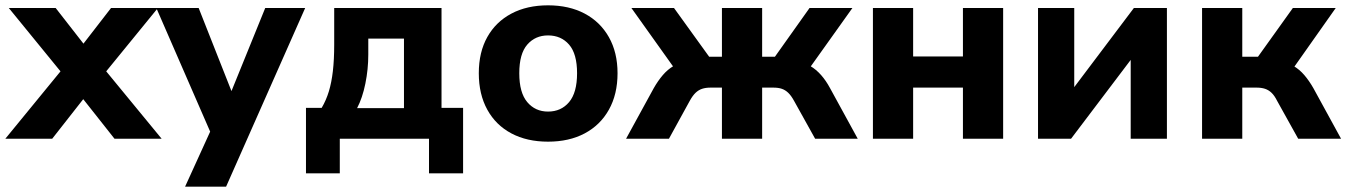

<svg xmlns="http://www.w3.org/2000/svg" viewBox="-25 -521 5056 721"><path d="M-5 0 230 -287V-219L8 -491H184L315 -323H262L392 -491H568L346 -219V-287L582 0H405L262 -181H313L171 0Z M670 180 778 -57V5L562 -491H721L860 -139H828L971 -491H1121L824 180Z M1124 130V-116H1183Q1200 -145 1210 -178Q1220 -211 1225 -254Q1230 -297 1230 -354V-491H1633V-116H1714V130H1586V0H1251V130ZM1316 -115H1492V-376H1358V-316Q1358 -261 1347 -207Q1336 -153 1316 -115Z M2033 11Q1954 11 1895.5 -20Q1837 -51 1805 -109Q1773 -167 1773 -246Q1773 -325 1805 -382Q1837 -439 1895.5 -470Q1954 -501 2033 -501Q2112 -501 2170.5 -470Q2229 -439 2261.5 -381.5Q2294 -324 2294 -246Q2294 -167 2261.5 -109Q2229 -51 2170.5 -20Q2112 11 2033 11ZM2033 -102Q2082 -102 2112 -137.5Q2142 -173 2142 -246Q2142 -319 2112 -353.5Q2082 -388 2033 -388Q1985 -388 1955 -353.5Q1925 -319 1925 -246Q1925 -173 1955 -137.5Q1985 -102 2033 -102Z M2326 0 2430 -190Q2446 -218 2464 -239Q2482 -260 2504 -273Q2526 -286 2552 -289L2525 -240L2346 -491H2506L2638 -308H2686V-491H2837V-308H2885L3015 -491H3176L2997 -240L2969 -289Q2996 -286 3018 -273Q3040 -260 3058.5 -239Q3077 -218 3092 -190L3196 0H3036L2957 -142Q2946 -162 2935 -172.5Q2924 -183 2911 -187.5Q2898 -192 2879 -192H2837V0H2686V-192H2643Q2625 -192 2611.5 -187.5Q2598 -183 2587 -172.5Q2576 -162 2565 -142L2487 0Z M3253 0V-491H3404V-309H3591V-491H3742V0H3591V-192H3404V0Z M3873 0V-491H4009V-158H3982L4233 -491H4357V0H4221V-333H4249L3997 0Z M4489 0V-491H4640V-308H4699L4830 -491H4991L4814 -240L4784 -289Q4811 -286 4833 -273Q4855 -260 4873 -239Q4891 -218 4907 -190L5011 0H4850L4771 -142Q4761 -162 4750 -172.5Q4739 -183 4725.5 -187.5Q4712 -192 4694 -192H4640V0Z"/></svg>

Font: Nunito Sans 12pt ExtraBold
Style: Regular
Weight: 800
Designer: Vernon Adams
Foundry: Vernon Adams
Version: Version 3.101;gftools[0.9.27]